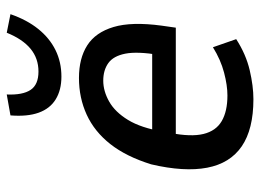

<svg xmlns="http://www.w3.org/2000/svg" viewBox="-121 -641 771 569"><g transform="rotate(-90 264.5 -356.5)"><path d="M255 9Q166 9 115.5 -25.5Q65 -60 52 -128Q39 -196 62 -294Q85 -368 122 -415Q159 -462 209 -485Q259 -508 318 -508Q376 -508 414.5 -483.5Q453 -459 469 -405.5Q485 -352 473 -263L467 -221H134L145 -291H405L386 -269Q397 -335 390 -370.5Q383 -406 362 -421Q341 -436 310 -436Q279 -436 248 -418.5Q217 -401 193.5 -362.5Q170 -324 159 -259L155 -237Q143 -176 152 -139Q161 -102 190 -85Q219 -68 266 -68Q296 -68 334 -78Q372 -88 409 -111L433 -42Q388 -13 341 -2Q294 9 255 9ZM322 -560Q282 -560 254.5 -577Q227 -594 215 -627.5Q203 -661 207 -711L269 -722Q267 -675 282.5 -651.5Q298 -628 337 -628Q376 -628 404.5 -651.5Q433 -675 452 -722L507 -711Q490 -662 463 -628.5Q436 -595 400.5 -577.5Q365 -560 322 -560Z"/></g></svg>

Font: Nunito Sans 7pt Condensed SemiBold
Style: Italic
Weight: 600
Width: 3
Italic angle: -9°
Designer: Vernon Adams
Foundry: Vernon Adams
Version: Version 3.101;gftools[0.9.27]